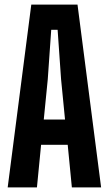

<svg xmlns="http://www.w3.org/2000/svg" viewBox="-20 -820 476 840"><path d="M13.6 0 116.9 -800H319.1L422.4 0H294.4L276.2 -186.6H159.8L141.6 0ZM171.5 -296.9H264.5L247.2 -473.3L232.1 -689.7H204.1L189 -473.2Z"/></svg>

Font: Big Shoulders Display SC Thin
Style: Regular
Weight: 100
Designer: Patric King
Foundry: XO Type Co
Version: Version 2.002